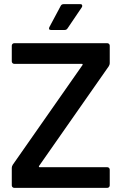

<svg xmlns="http://www.w3.org/2000/svg" viewBox="-20 -909 594 929"><path d="M49 0Q44 0 40.5 -3.5Q37 -7 37 -12V-97Q37 -104 42 -112L379 -594Q380 -595 380 -597Q380 -597 379.5 -598.5Q379 -600 376 -600H49Q44 -600 40.5 -603.5Q37 -607 37 -612V-688Q37 -693 40.5 -696.5Q44 -700 49 -700H499Q504 -700 507.5 -696.5Q511 -693 511 -688V-603Q511 -596 506 -588L169 -106Q168 -105 168 -103Q168 -103 168.5 -101.5Q169 -100 172 -100H499Q504 -100 507.5 -96.5Q511 -93 511 -88V-12Q511 -7 507.5 -3.5Q504 0 499 0ZM227 -764Q220 -764 218.5 -767Q217 -770 217 -772Q217 -774 219 -778L274 -881Q278 -889 289 -889H368Q375 -889 376.5 -886Q378 -883 378 -881Q378 -878 376 -874L307 -772Q302 -764 293 -764Z"/></svg>

Font: LinhAnh SemBd
Style: Regular
Weight: 600
Monospace: yes
Designer: Jeremy Tribby
Foundry: Tribby Type
Version: Version 1.408